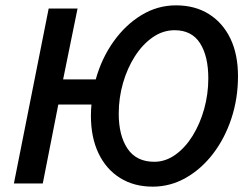

<svg xmlns="http://www.w3.org/2000/svg" viewBox="-20 -686 936 718"><path d="M557 -81Q599 -81 636 -107.5Q673 -134 700.5 -178.5Q728 -223 743.5 -278.5Q759 -334 759 -393Q759 -476 728 -524.5Q697 -573 633 -573Q589 -573 551 -546.5Q513 -520 484.5 -475.5Q456 -431 440 -375.5Q424 -320 424 -261Q424 -179 457 -130Q490 -81 557 -81ZM551 12Q481 12 429 -20.5Q377 -53 348.5 -112.5Q320 -172 320 -253Q320 -264 320.5 -274.5Q321 -285 322 -295H198L140 0H32L162 -654H270L216 -389H338Q360 -468 404.5 -530.5Q449 -593 509 -629.5Q569 -666 638 -666Q709 -666 761 -633.5Q813 -601 841.5 -542Q870 -483 870 -401Q870 -318 845.5 -243.5Q821 -169 777 -111.5Q733 -54 675 -21Q617 12 551 12Z"/></svg>

Font: Source Sans 3 Semibold
Style: Italic
Weight: 600
Italic angle: -11°
Designer: Paul D. Hunt
Foundry: Adobe
Version: Version 3.052;hotconv 1.1.0;makeotfexe 2.6.0